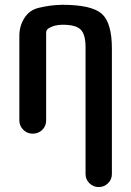

<svg xmlns="http://www.w3.org/2000/svg" viewBox="-20 -550 540 790"><path d="M59.6 -54.7V-402.3Q59.6 -443.4 80.6 -476.1Q101.6 -508.8 138.7 -517.6Q185.5 -529.3 235.4 -530.3Q357.4 -530.3 398.9 -493.2Q440.4 -456.1 440.4 -349.6V166Q440.4 188.5 424.3 204.1Q408.2 219.7 386.2 219.7Q364.3 219.7 348.1 204.1Q332 188.5 332 166V-355.5Q332 -408.2 312 -428.2Q292 -448.2 238.3 -448.2Q202.1 -448.2 178.7 -432.6Q169.9 -426.8 169.9 -415V-54.7Q169.9 -31.2 153.8 -15.6Q137.7 0 114.7 0Q91.8 0 75.7 -16.1Q59.6 -32.2 59.6 -54.7Z"/></svg>

Font: Rounded-X Mgen+ 1mn medium
Style: Regular
Weight: 500
Designer: [Source Han Sans]
Ryoko NISHIZUKA  (kana & ideographs); Paul D. Hunt (Latin, Greek & Cyrillic); Wenlong ZHANG  (bopomofo
Version: Version 1.059.20150602